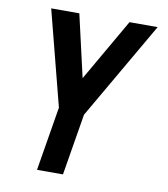

<svg xmlns="http://www.w3.org/2000/svg" viewBox="-82 -590 765 874"><g transform="rotate(10 300.0 -152.5)"><path d="M148 215 197 -81 84 -520H214L280 -232L446 -520H576L315 -69L268 215Z"/></g></svg>

Font: Iosevka Aile Oblique
Style: Bold
Weight: 700
Italic angle: -9°
Designer: Belleve Invis
Foundry: Belleve Invis
Version: Version 31.1.0; ttfautohint (v1.8.4)